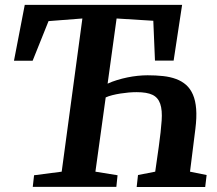

<svg xmlns="http://www.w3.org/2000/svg" viewBox="-20 -763 887 784"><path d="M119.1 -47.4 231.9 -62 316.4 -687.5 178.2 -676.8 113.3 -515.1H37.1L81.1 -743.2H723.6L689 -515.6H612.8L606 -678.2L456.1 -687.5L419.4 -421.4Q437 -429.7 457.8 -436Q478.5 -442.4 499.8 -446.8Q521 -451.2 542.2 -453.4Q563.5 -455.6 582.5 -455.6Q616.7 -455.6 646 -452.4Q675.3 -449.2 699 -440.4Q722.7 -431.6 740 -416.3Q757.3 -400.9 767.8 -376.7Q778.3 -352.5 781 -318.1Q783.7 -283.7 777.8 -236.8L755.9 -62L823.7 -48.3L817.9 0.5H538.1L543.5 -48.3L613.8 -62L628.4 -164.6Q637.2 -228 640.1 -270.5Q643.1 -313 634.3 -338.9Q625.5 -364.7 602.8 -375.7Q580.1 -386.7 538.1 -386.7Q522.9 -386.7 505.9 -385.3Q488.8 -383.8 471.7 -381.1Q454.6 -378.4 439 -374.5Q423.3 -370.6 411.6 -365.2L369.6 -62L460 -47.4L455.1 0H113.8Z"/></svg>

Font: Merriweather Bold
Style: Italic
Weight: 700
Italic angle: -7°
Designer: Eben Sorkin ( eben@eyebytes.com )
Foundry: Eben Sorkin ( eben@eyebytes.com )
Version: Version 1.5; ttfautohint (v0.97) -l 13 -r 13 -G 200 -x 24 -f